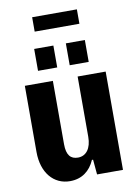

<svg xmlns="http://www.w3.org/2000/svg" viewBox="-94 -914 705 985"><g transform="rotate(-10 258.5 -421.0)"><path d="M144 -777H377V-852H144ZM126 -576H226V-690H126ZM291 -576H390V-690H291ZM467 -512H321V-198C321 -138 294 -102 251 -102C213 -102 192 -125 192 -182V-512H46V-167C46 -59 105 10 190 10C252 10 295 -23 319 -78H325L332 0H467Z"/></g></svg>

Font: Decalotype
Style: Bold
Weight: 700
Designer: Alfredo Marco Pradil
Foundry: Alfredo Marco Pradil
Version: Version 1.0